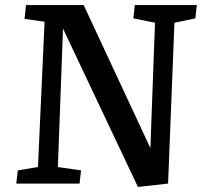

<svg xmlns="http://www.w3.org/2000/svg" viewBox="-20 -720 798 753"><path d="M569.8 -139.2 587.9 -630.9 502.9 -647.9 508.8 -700.2H752L746.1 -647.9L664.1 -630.9L639.2 0L521 13.2L227.1 -607.9L207 -64.9L297.9 -51.8L292 0H43.9L49.8 -51.8L128.9 -64.9L154.8 -634.8L76.2 -646L82 -700.2H308.1Z"/></svg>

Font: Literata Book SemiBold
Style: Italic
Weight: 600
Italic angle: -3°
Designer: Latin by Veronika Burian and Jose Scaglione. Greek by Irene Vlachou. Cyrillic by Vera Evstafieva
Foundry: TypeTogether
Version: Version 1.003;PS 001.003;hotconv 1.0.88;makeotf.lib2.5.64775